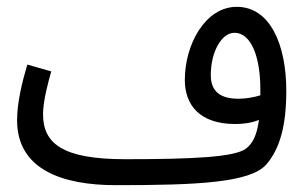

<svg xmlns="http://www.w3.org/2000/svg" viewBox="-20 -521 898 562"><path d="M319 21H320C557 21 711 14 759 -39C800 -86 818 -155 818 -255C818 -390 771 -501 673 -501C581 -501 521 -391 521 -287C521 -216 562 -158 669 -158C691 -158 716 -161 738 -170C732 -127 721 -102 700 -86C667 -61 545 -55 346 -55C161 -55 106 -102 106 -187C106 -226 122 -284 130 -312L60 -332C45 -282 30 -221 30 -169C30 -26 160 21 319 21ZM597 -301C597 -370 629 -425 666 -425C718 -425 742 -348 742 -261C742 -254 742 -248 742 -242C723 -236 699 -232 678 -232C628 -232 597 -251 597 -301Z"/></svg>

Font: Noto Sans Arabic UI Cn
Style: Regular
Weight: 400
Width: 3
Designer: Monotype Design Team, Nadine Chahine and Nizar Qandah
Foundry: Monotype Imaging Inc.
Version: Version 2.010